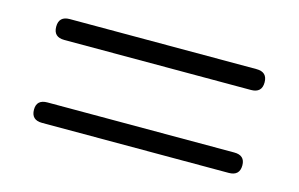

<svg xmlns="http://www.w3.org/2000/svg" viewBox="-46 -510 693 445"><g transform="rotate(15 300.0 -287.5)"><path d="M76 -362Q50 -362 50 -387Q50 -412 76 -412H524Q550 -412 550 -387Q550 -362 524 -362ZM76 -163Q50 -163 50 -188Q50 -212 76 -212H524Q550 -212 550 -188Q550 -163 524 -163Z"/></g></svg>

Font: Nunito Light
Style: Regular
Weight: 300
Designer: Vernon Adams
Foundry: Vernon Adams
Version: Version 3.601; ttfautohint (v1.8.2.53-6de2)